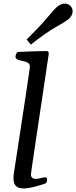

<svg xmlns="http://www.w3.org/2000/svg" viewBox="-20 -1039 423 1065"><path d="M55.7 -69.3Q57.1 -79.6 62.7 -116.2Q68.4 -152.8 76.7 -206.5Q85 -260.3 94.2 -321.8Q103.5 -383.3 112.8 -443.6Q122.1 -503.9 129.4 -554Q136.7 -604 141.4 -635Q146 -666 146 -668Q146 -684.6 133.8 -691.2Q121.6 -697.8 106 -700.7Q90.3 -703.6 78.1 -708.3Q65.9 -712.9 65.9 -725.1Q65.9 -729.5 69.8 -740Q73.7 -750.5 81.5 -751Q130.9 -753.4 174.1 -754.6Q217.3 -755.9 238.3 -755.9Q242.2 -755.9 246.3 -752.9Q250.5 -750 250.5 -741.2Q250.5 -740.7 246.3 -712.4Q242.2 -684.1 235.1 -636.7Q228 -589.4 219.2 -530.3Q210.4 -471.2 200.9 -408.2Q191.4 -345.2 182.6 -285.9Q173.8 -226.6 166.7 -178.7Q159.7 -130.9 155.5 -102.1Q151.4 -73.2 151.4 -71.8Q151.4 -61 157.5 -54Q163.6 -46.9 180.2 -46.9Q190.4 -46.9 206.1 -51Q221.7 -55.2 229 -55.2Q233.4 -55.2 237.3 -53.2Q241.2 -51.3 241.2 -40.5Q241.2 -34.7 238.5 -28.6Q235.8 -22.5 229 -20Q195.3 -8.8 163.8 -1.2Q132.3 6.3 114.3 6.3Q85.9 6.3 73.5 -3.2Q61 -12.7 57.9 -25.9Q54.7 -39.1 54.7 -49.8Q54.7 -58.1 55.2 -63.7Q55.7 -69.3 55.7 -69.3ZM150.9 -791.5 127.9 -819.8Q198.2 -889.2 241 -939.9Q283.7 -990.7 296.9 -1001.5Q305.7 -1008.8 317.1 -1013.9Q328.6 -1019 340.8 -1019Q360.8 -1019 373.5 -1002.9Q382.8 -991.2 382.8 -977.1Q382.8 -963.4 375.5 -951.2Q368.2 -939 357.9 -930.7Q344.7 -919.9 290.3 -889.2Q235.8 -858.4 150.9 -791.5Z"/></svg>

Font: Gelasio
Style: Italic
Weight: 400
Italic angle: -8.5°
Designer: Eben Sorkin
Foundry: Eben Sorkin
Version: Version 1.008